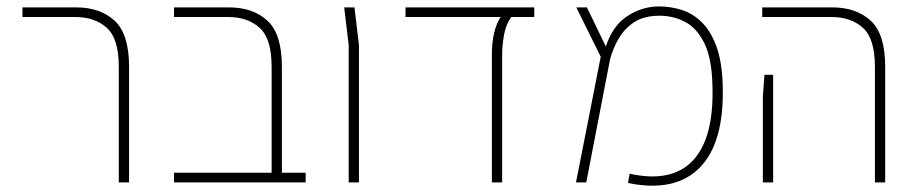

<svg xmlns="http://www.w3.org/2000/svg" viewBox="-20 -568 2857 598"><path d="M350 0V-360Q350 -448 312.5 -481.5Q275 -515 215 -515H50V-545H217Q292 -545 337 -503.5Q382 -462 382 -360V0Z M522 0V-30H826V-360Q826 -448 788.5 -481.5Q751 -515 691 -515H522V-545H693Q768 -545 813 -503.5Q858 -462 858 -360V-30H932V0Z M1066 0V-428L1052 -545H1084L1098 -428V0Z M1512 0V-398Q1512 -472 1539 -515H1243V-545H1644V-515H1572Q1555 -490 1549.5 -457.5Q1544 -425 1544 -398V0Z M1774 0 1851 -391 1775 -545H1808L1867 -423Q1888 -488 1934 -518Q1980 -548 2033 -548Q2069 -548 2103.5 -537Q2138 -526 2166 -498.5Q2194 -471 2211.5 -423Q2229 -375 2231 -301Q2236 -123 2159 -45.5Q2082 32 1936 2L1941 -27Q2072 2 2138 -68Q2204 -138 2199 -301Q2197 -387 2173.5 -434Q2150 -481 2113.5 -500Q2077 -519 2034 -519Q1986 -519 1955.5 -499Q1925 -479 1907 -448Q1889 -417 1880 -383L1806 0Z M2705 0V-360Q2705 -448 2667.5 -481.5Q2630 -515 2570 -515H2354V-545H2572Q2647 -545 2692 -503.5Q2737 -462 2737 -360V0ZM2356 0V-268L2361 -335H2388V0Z"/></svg>

Font: Assistant ExtraLight
Style: Regular
Weight: 200
Designer: Hebrew By Ben Nathan, Latin by Paul Hunt
Version: Version 3.000